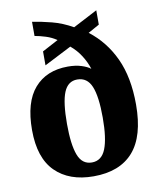

<svg xmlns="http://www.w3.org/2000/svg" viewBox="-86 -830 759 909"><g transform="rotate(-10 294.0 -376.0)"><path d="M291 10Q174 10 107.5 -56Q41 -122 41 -256Q41 -390 99 -456.5Q157 -523 260 -523Q297 -523 325 -514Q353 -505 368 -493Q358 -525 338 -557Q318 -589 288 -614L157 -547V-614L234 -655Q211 -671 182.5 -680Q154 -689 130 -693V-761Q172 -755 222.5 -742Q273 -729 322 -701L439 -762V-693L385 -663Q462 -604 504.5 -512.5Q547 -421 547 -290Q547 -138 482 -64Q417 10 291 10ZM294 -56Q341 -56 361 -106.5Q381 -157 381 -256Q381 -358 361 -406.5Q341 -455 293 -455Q248 -455 228.5 -407.5Q209 -360 209 -256Q209 -157 228 -106.5Q247 -56 294 -56Z"/></g></svg>

Font: Noto Serif Myanmar SemiCondensed ExtraBold
Style: Regular
Weight: 800
Width: 4
Designer: Ben Mitchell and the Monotype Design Team
Foundry: Monotype Imaging Inc.
Version: Version 2.106; ttfautohint (v1.8.4.7-5d5b)